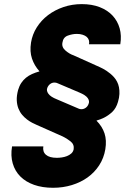

<svg xmlns="http://www.w3.org/2000/svg" viewBox="-20 -757 647 924"><path d="M38 -52.6H188.6Q184.3 -26.6 201.2 -12.1Q218 2.5 253.6 2.5Q264.2 2.5 277.2 0.7Q290.1 -1.1 302 -5.7Q313.9 -10.3 323 -18.3Q332 -26.3 334.5 -38.7Q338.1 -62.5 318.5 -77.4Q308.9 -84.5 299.9 -90.4Q290.8 -96.2 282.3 -100.1L156.6 -155.9Q147.4 -159.8 134.9 -166.2Q122.5 -172.6 110.1 -182Q97.7 -191.4 86.6 -204.4Q75.6 -217.3 68.7 -234.7Q61.8 -252.1 60.7 -274.1Q59.7 -296.2 67.1 -323.9Q72.8 -343.4 82.4 -357.8Q92 -372.2 104.9 -382.8Q117.9 -393.5 134.2 -400.7Q150.6 -408 169.7 -413.4V-414.1Q145.2 -441.4 133.9 -475.1Q122.5 -508.9 129.3 -552.2Q135.7 -591.6 157.1 -625.5Q178.6 -659.4 211.1 -684.1Q243.6 -708.8 285.2 -723Q326.7 -737.2 373.6 -737.2Q422.2 -737.2 459.7 -722.7Q497.2 -708.1 521.5 -682.2Q545.8 -656.2 555.8 -620.9Q565.7 -585.6 558.9 -544H408.4Q410.5 -554.7 407.7 -563.7Q404.8 -572.8 397.4 -579.4Q389.9 -585.9 377.8 -589.8Q365.8 -593.8 349.4 -593.8Q328.5 -593.8 306.1 -585.6Q284.1 -577.4 280.5 -552.2Q275.9 -529.8 295.8 -513.1Q315.3 -496.8 333.8 -490.8L460.9 -433.6Q467.3 -430.8 475.7 -426.3Q484 -421.9 492.9 -416Q501.8 -410.2 511 -402.5Q520.2 -394.9 528.8 -385.3Q537.3 -375.7 543.5 -363.6Q549.7 -351.6 552.6 -336.8Q555.4 -322.1 554.7 -304.7Q554 -287.3 547.9 -267Q539.1 -236.2 519.9 -218Q510.3 -209.2 500.2 -202.2Q490.1 -195.3 480.5 -190.5Q470.9 -185.7 462.5 -182.7Q454.2 -179.7 447.8 -177.9L444.2 -176.5Q471.9 -148.8 483 -115.2Q494 -81.7 486.9 -38.7Q479.8 3.9 457.4 38.4Q435 72.8 401.6 96.8Q368.3 120.7 325.6 133.7Q283 146.7 235.4 146.7Q183.9 146.7 143.8 132.5Q103.7 118.3 77.8 92.2Q51.8 66.1 41.2 29.3Q30.5 -7.5 38 -52.6ZM253.6 -279.1 359 -234Q364.3 -231.5 371.8 -231.5Q383.2 -231.5 392.6 -238.3Q402 -245 406.2 -256.7Q412.3 -270.6 402.2 -285Q392 -299.4 361.9 -311.8L257.5 -356.2Q250.7 -359.7 242.2 -359.7Q230.5 -359.7 221.2 -352.6Q212 -345.5 207.7 -334.2Q202.1 -320.7 212.9 -305.8Q223.7 -290.8 253.6 -279.1Z"/></svg>

Font: Inter P Extra Bold
Style: Italic
Weight: 800
Italic angle: 9.39999°
Designer: Rasmus Andersson
Foundry: rsms
Version: Version 3.018;git-588b23468